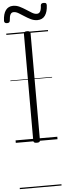

<svg xmlns="http://www.w3.org/2000/svg" viewBox="-95 -1140 526 1550"><g transform="rotate(-5 168.5 -365.5)"><path d="M169 14Q155 14 148.5 9.5Q142 5 142 -5V-871Q142 -881 148.5 -885.5Q155 -890 169 -890Q182 -890 189 -885.5Q196 -881 196 -871V-5Q196 5 190 9.5Q184 14 169 14ZM14 -969Q-9 -969 -9 -990Q-7 -1046 14.5 -1075Q36 -1104 74 -1104Q102 -1104 127.5 -1091.5Q153 -1079 176.5 -1063.5Q200 -1048 221 -1035.5Q242 -1023 260 -1023Q279 -1023 288 -1039.5Q297 -1056 298 -1088Q300 -1106 322 -1106Q336 -1106 341 -1101.5Q346 -1097 346 -1085Q344 -1032 323 -1002Q302 -972 260 -972Q233 -972 207.5 -984.5Q182 -997 158.5 -1012.5Q135 -1028 114 -1040.5Q93 -1053 75 -1053Q57 -1053 48.5 -1037.5Q40 -1022 38 -989Q37 -978 31.5 -973.5Q26 -969 14 -969ZM0 365H338V375H0ZM0 -20H338V0H0ZM0 -505H338V-500H0ZM0 -885H338V-875H0Z"/></g></svg>

Font: Playwrite GB S Guides
Style: Regular
Weight: 400
Designer: Veronika Burian, José Scaglione
Foundry: TypeTogether
Version: Version 1.003